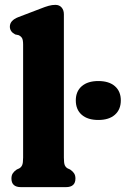

<svg xmlns="http://www.w3.org/2000/svg" viewBox="-20 -769 516 789"><path d="M242.5 -710.5V-121.5Q242.5 -99 246.2 -90.2Q250 -81.5 258 -77L268 -72.5Q278.5 -65.5 284.2 -57Q290 -48.5 290 -35.5Q290 0 251 0H66Q27 0 27 -35.5Q27 -48.5 32.8 -57Q38.5 -65.5 49 -72.5L59 -77Q67 -81.5 71 -90.2Q75 -99 75 -121.5V-586Q75 -605.5 70.2 -613Q65.5 -620.5 56.5 -624.5L42.5 -627.5Q20.5 -639 20.5 -659.5Q20.5 -685 55 -698.5L144 -732.5Q166.5 -741.5 180.2 -745.2Q194 -749 207.5 -749Q224 -749 233.2 -738.2Q242.5 -727.5 242.5 -710.5ZM384 -276Q340.5 -276 316 -297.2Q291.5 -318.5 291.5 -356.5Q291.5 -393.5 316 -414.8Q340.5 -436 384 -436Q428 -436 452.2 -414.8Q476.5 -393.5 476.5 -356.5Q476.5 -319 452.2 -297.5Q428 -276 384 -276Z"/></svg>

Font: Fraunces 72pt S100
Style: Bold
Weight: 700
Version: Version 1.000; ttfautohint (v1.8.3)